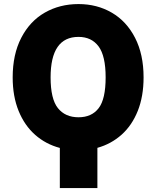

<svg xmlns="http://www.w3.org/2000/svg" viewBox="-20 -737 777 954"><path d="M463.9 -2.4V197.3H277.3V-2Q207.5 -20.5 154.8 -66.9Q102.1 -113.3 72.5 -185.8Q43 -258.3 43 -352.5Q43 -466.8 85.7 -549.3Q128.4 -631.8 202.6 -674.3Q276.9 -716.8 370.1 -716.8Q461.9 -716.8 535.4 -674.1Q608.9 -631.3 651.1 -549.1Q693.4 -466.8 693.4 -352.5Q693.4 -258.3 664.6 -186Q635.7 -113.8 584 -67.6Q532.2 -21.5 463.9 -2.4ZM370.1 -553.7Q231.4 -553.7 231.4 -352.5Q231.4 -245.1 267.8 -199.7Q304.2 -154.3 370.1 -154.3Q435.5 -154.3 470.2 -199.5Q504.9 -244.6 504.9 -352.5Q504.9 -459.5 469.7 -506.6Q434.6 -553.7 370.1 -553.7Z"/></svg>

Font: Pretendard Std Black
Style: Regular
Weight: 900
Designer: Base glyphs from Inter by Rasmus Andersson; Hangeul glyphs from Noto Sans CJK(Source Han Sans) by Jang Soo-young and Kan
Foundry: Kil Hyung-jin
Version: Version 1.309